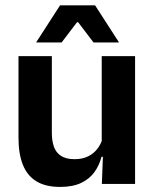

<svg xmlns="http://www.w3.org/2000/svg" viewBox="-20 -706 594 737"><path d="M51 -490.5H179V-195.5Q179 -165 187.2 -142.2Q195.5 -119.5 214.8 -107.2Q234 -95 266.5 -95Q296 -95 317.5 -105.5Q339 -116 353 -133.8Q367 -151.5 373.5 -173.5L393.5 -104H369.5Q361.5 -72 342.8 -45.8Q324 -19.5 291.8 -4Q259.5 11.5 211 11.5Q155 11.5 119.8 -10Q84.5 -31.5 67.8 -73.5Q51 -115.5 51 -177ZM370.5 -490.5H498.5V0H371L375.5 -119L370.5 -129.5ZM119.5 -544.5 210.5 -685.5H345L436 -544.5V-543H339L280 -620.5H275.5L216.5 -543H119.5Z"/></svg>

Font: Anek Devanagari Medium SemiBold
Style: Regular
Weight: 600
Version: Version 1.003